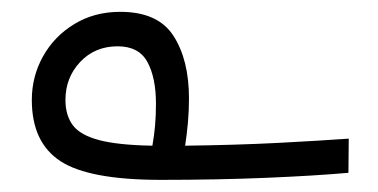

<svg xmlns="http://www.w3.org/2000/svg" viewBox="-20 -295 626 318"><path d="M246.6 2.9Q127.4 2.9 80.1 -28.1Q32.7 -59.1 32.7 -129.4Q32.7 -168.5 51.3 -201.7Q69.8 -234.9 103 -255.1Q136.2 -275.4 179.2 -275.4Q241.7 -275.4 267.3 -235.6Q293 -195.8 293 -131.8Q293 -112.3 291.3 -92.5Q289.6 -72.8 286.6 -53.7Q369.1 -54.7 439.9 -58.3Q510.7 -62 557.6 -65.4L557.1 -8.8Q502 -3.9 421.1 -0.5Q340.3 2.9 246.6 2.9ZM232.4 -53.7Q235.4 -70.8 236.8 -86.7Q238.3 -102.5 238.3 -123Q238.3 -166.5 224.1 -192.4Q210 -218.3 174.8 -218.3Q137.2 -218.3 112.8 -192.4Q88.4 -166.5 88.4 -129.4Q88.4 -104 100.6 -87.6Q112.8 -71.3 144 -63Q175.3 -54.7 232.4 -53.7Z"/></svg>

Font: Cascadia Mono PL Light
Style: Regular
Weight: 300
Monospace: yes
Designer: Aaron Bell
Foundry: Saja Typeworks
Version: Version 2404.023; ttfautohint (v1.8.4)